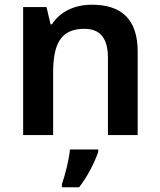

<svg xmlns="http://www.w3.org/2000/svg" viewBox="-20 -572 678 813"><path d="M369 -552C297 -552 235 -524 200 -469H194L177 -542H78V0H205V-264C205 -384 236 -450 337 -450C406 -450 437 -408 437 -327V0H563V-353C563 -493 492 -552 369 -552ZM396 71V61H276C273 102 255 172 242 208V221H315C352 174 381 114 396 71Z"/></svg>

Font: Noto Sans Georgian SemiBold
Style: Regular
Weight: 600
Designer: Monotype Design Team, Akaki Razmadze
Foundry: Google LLC
Version: Version 2.005